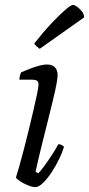

<svg xmlns="http://www.w3.org/2000/svg" viewBox="-20 -763 363 783"><path d="M124 0Q112 0 94.5 -7Q77 -14 62.5 -23.5Q48 -33 45 -39Q50 -54 58.5 -84.5Q67 -115 77.5 -154.5Q88 -194 98 -236Q108 -278 117 -316Q126 -354 131.5 -381.5Q137 -409 137 -419Q137 -430 130.5 -434Q124 -438 112 -438H59Q59 -446 61.5 -455Q64 -464 66 -468Q82 -475 101.5 -482.5Q121 -490 139.5 -495Q158 -500 171 -500Q193 -500 204 -488.5Q215 -477 215 -456Q215 -446 210.5 -421Q206 -396 197 -359Q188 -322 176.5 -275.5Q165 -229 151.5 -175.5Q138 -122 125 -63L136 -56Q146 -66 161 -86.5Q176 -107 192 -131.5Q208 -156 218 -175Q226 -175 232 -171.5Q238 -168 241 -164Q235 -143 221.5 -115Q208 -87 190.5 -60.5Q173 -34 155.5 -17Q138 0 124 0ZM142 -564Q136 -568 128.5 -574.5Q121 -581 120 -586Q157 -633 190 -668Q223 -703 246.5 -723Q270 -743 277 -743Q284 -743 294.5 -735.5Q305 -728 314 -716.5Q323 -705 323 -692Z"/></svg>

Font: Texturina 12pt ExtraLight
Style: Italic
Weight: 250
Italic angle: -11°
Designer: Guillermo Torres Carreño
Foundry: Omnibus-Type
Version: Version 1.002